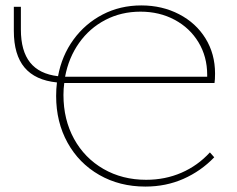

<svg xmlns="http://www.w3.org/2000/svg" viewBox="-20 -683 874 708"><path d="M217 -377Q214 -356 214 -333Q214 -242 253 -171Q292 -100 361.5 -60Q431 -20 519 -20Q589 -20 649 -46Q709 -72 754 -121L770 -103Q721 -52 656.5 -23.5Q592 5 516 5Q421 5 346 -38Q271 -81 229 -157Q187 -233 187 -329Q187 -355 190 -379Q110 -387 70.5 -434Q31 -481 31 -569V-658H57V-574Q57 -495 91 -452.5Q125 -410 194 -402Q208 -478 251 -537Q294 -596 358.5 -629.5Q423 -663 501 -663Q578 -663 640.5 -630.5Q703 -598 738 -541Q773 -484 773 -412Q773 -389 771 -377H226ZM220 -400H230H744V-407Q744 -474 712 -527Q680 -580 624 -610Q568 -640 498 -640Q427 -640 368.5 -609.5Q310 -579 271.5 -524.5Q233 -470 220 -400Z"/></svg>

Font: Ysabeau Infant Extralight
Style: Regular
Weight: 200
Designer: Christian Thalmann (Catharsis Fonts)
Version: Version 0.003